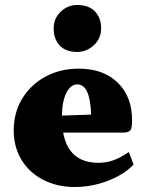

<svg xmlns="http://www.w3.org/2000/svg" viewBox="-20 -737 590 769"><path d="M280 12Q208 12 152.5 -17Q97 -46 66 -97Q35 -148 35 -215Q35 -286 69 -342Q103 -398 162 -430Q221 -462 296 -462Q394 -462 451.5 -406Q509 -350 509 -255Q509 -224 502 -215Q495 -206 472 -206H233Q255 -85 374 -85Q406 -85 434 -95Q462 -105 496 -128L515 -78Q491 -52 453 -31.5Q415 -11 370.5 0.5Q326 12 280 12ZM290 -399Q263 -399 246 -365.5Q229 -332 228 -274L345 -278Q341 -399 290 -399ZM289 -529Q243 -529 219 -555Q195 -581 195 -623Q195 -664 223.5 -690.5Q252 -717 289 -717Q336 -717 360.5 -691Q385 -665 385 -623Q385 -583 356 -556Q327 -529 289 -529Z"/></svg>

Font: Petrona Black
Style: Regular
Weight: 900
Designer: Ringo R. Seeber
Foundry: Ringo R. Seeber
Version: Version 2.001; ttfautohint (v1.8.3)